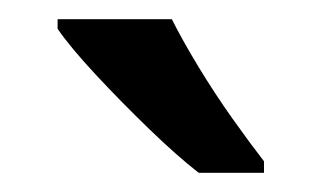

<svg xmlns="http://www.w3.org/2000/svg" viewBox="-20 -879 335 200"><path d="M159 -859Q170 -837 187 -809Q204 -781 222.5 -755Q241 -729 255 -711V-699H187Q165 -716 135.5 -744.5Q106 -773 79.5 -801.5Q53 -830 40 -849V-859Z"/></svg>

Font: Noto Sans Telugu UI SemiCondensed Medium
Style: Regular
Weight: 500
Width: 4
Designer: Jelle Bosma - Monotype Design Team
Foundry: Monotype Imaging Inc.
Version: Version 2.005; ttfautohint (v1.8.4.7-5d5b)